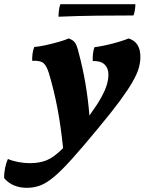

<svg xmlns="http://www.w3.org/2000/svg" viewBox="-144 -651 700 919"><path d="M185 -467Q205 -460 214.5 -447.5Q224 -435 232 -401Q253 -323 265.5 -248Q278 -173 284 -98Q321 -149 340.5 -184.5Q360 -220 367.5 -246Q375 -272 375 -294Q375 -325 356.5 -342.5Q338 -360 300 -359Q298 -396 308 -425Q332 -428 364 -435Q396 -442 425.5 -451Q455 -460 472 -467Q528 -449 528 -379Q528 -354 520.5 -326.5Q513 -299 491.5 -261Q470 -223 430 -168.5Q390 -114 325 -36Q249 56 198 112.5Q147 169 111.5 198Q76 227 46.5 237.5Q17 248 -15 248Q-48 248 -75.5 237Q-103 226 -124 202Q-125 181 -120 155Q-115 129 -106 110Q-82 120 -54.5 125Q-27 130 0 130Q45 130 79.5 116Q114 102 158 58Q147 -49 130.5 -135Q114 -221 90 -301Q79 -336 64 -349Q49 -362 10 -360Q9 -398 20 -426Q44 -428 75.5 -435Q107 -442 137 -450.5Q167 -459 185 -467ZM136 -571Q136 -584 138 -601Q140 -618 145 -631H504Q504 -620 502 -605.5Q500 -591 495 -577Q410 -577 321 -576Q232 -575 136 -571Z"/></svg>

Font: Vollkorn ExtraBold
Style: Italic
Weight: 800
Italic angle: -11°
Designer: Friedrich Althausen
Foundry: Friedrich Althausen
Version: Version 5.000; ttfautohint (v1.8.3)